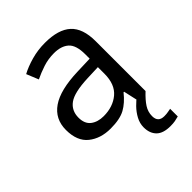

<svg xmlns="http://www.w3.org/2000/svg" viewBox="-217 -711 994 994"><g transform="rotate(-45 280.5 -213.5)"><path d="M288 -596Q386 -596 433 -553Q480 -510 480 -416V-51H416L399 -127H395Q360 -83 321.5 -62Q283 -41 215 -41Q142 -41 94 -79.5Q46 -118 46 -200Q46 -280 109 -323.5Q172 -367 303 -371L394 -374V-406Q394 -473 365 -499Q336 -525 283 -525Q241 -525 203 -512.5Q165 -500 132 -484L105 -550Q140 -569 188 -582.5Q236 -596 288 -596ZM314 -310Q214 -306 175.5 -278Q137 -250 137 -199Q137 -154 164.5 -133Q192 -112 235 -112Q303 -112 348 -149.5Q393 -187 393 -265V-313ZM412 65Q412 110 457 110Q474 110 485.5 107.5Q497 105 505 104V160Q491 164 477 166.5Q463 169 443 169Q390 169 365 144Q340 119 340 75Q340 46 354.5 19Q369 -8 390.5 -30Q412 -52 432 -66L480 -51Q446 -19 429 7.5Q412 34 412 65Z"/></g></svg>

Font: Noto Sans Tamil UI
Style: Regular
Weight: 400
Designer: Jelle Bosma - Monotype Design Team
Foundry: Monotype Imaging Inc.
Version: Version 2.004; ttfautohint (v1.8.4.7-5d5b)